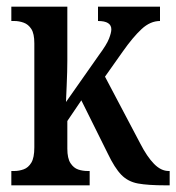

<svg xmlns="http://www.w3.org/2000/svg" viewBox="-20 -556 529 576"><path d="M14 0V-43H23Q37 -43 51 -48Q65 -53 74 -68Q83 -83 83 -114V-426Q83 -455 74 -469Q65 -483 51 -488Q37 -493 23 -493H14V-536H182V-374Q182 -361 181.5 -340Q181 -319 180 -298.5Q179 -278 178.5 -264Q178 -250 178 -250L277 -391Q300 -422 307 -440Q314 -458 314 -468Q314 -493 274 -493V-536H460V-493Q431 -493 405 -469Q379 -445 348 -401L295 -326L401 -125Q421 -86 442 -64.5Q463 -43 486 -43H489V0H477Q424 0 394 -5.5Q364 -11 344 -31.5Q324 -52 303 -96L224 -255L182 -193V-110Q182 -81 191.5 -66.5Q201 -52 214.5 -47.5Q228 -43 243 -43H249V0Z"/></svg>

Font: Noto Serif ExtraCondensed Medium
Style: Regular
Weight: 500
Width: 2
Designer: Monotype Design Team
Foundry: Monotype Imaging Inc.
Version: Version 2.015